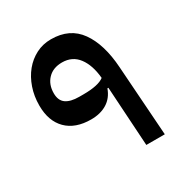

<svg xmlns="http://www.w3.org/2000/svg" viewBox="-147 -737 820 855"><g transform="rotate(-30 263.0 -310.0)"><path d="M344 -305H339Q324 -263 290 -242Q256 -221 208 -221Q127 -221 82.5 -265.5Q38 -310 38 -390Q38 -438 52.5 -480Q67 -522 92.5 -553Q118 -584 153 -602Q188 -620 230 -620Q326 -620 375.5 -550.5Q425 -481 433 -359L458 0H363ZM233 -335Q310 -335 340 -358Q334 -426 304 -466Q274 -506 221 -506Q175 -506 148 -478Q121 -450 121 -405Q121 -368 144 -351.5Q167 -335 212 -335Z"/></g></svg>

Font: IBM Plex Sans Arabic Medium
Style: Regular
Weight: 500
Designer: Mike Abbink, Paul van der Laan, Pieter van Rosmalen, Wael Morcos, Khajak Apelian
Foundry: Bold Monday
Version: Version 1.1